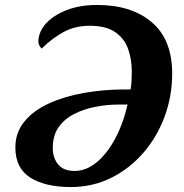

<svg xmlns="http://www.w3.org/2000/svg" viewBox="-20 -745 742 775"><path d="M266 10Q163 10 102.5 -28Q42 -66 42 -150Q42 -210 78.5 -254.5Q115 -299 177.5 -327.5Q240 -356 319.5 -370Q399 -384 484 -384H507Q510 -400 511 -419.5Q512 -439 512 -454Q512 -507 496.5 -549Q481 -591 444 -616Q407 -641 342 -641Q284 -641 238 -616.5Q192 -592 148 -549Q144 -553 139.5 -560.5Q135 -568 135 -576Q135 -616 165 -649.5Q195 -683 248.5 -704Q302 -725 372 -725Q511 -725 593 -655Q675 -585 675 -448Q675 -357 644.5 -274.5Q614 -192 558.5 -128Q503 -64 428.5 -27Q354 10 266 10ZM281 -55Q327 -55 368.5 -88.5Q410 -122 443 -182Q476 -242 495 -323H459Q413 -323 366 -314Q319 -305 279.5 -285Q240 -265 216.5 -231.5Q193 -198 193 -148Q193 -108 214.5 -81.5Q236 -55 281 -55Z"/></svg>

Font: Noto Serif
Style: Bold Italic
Weight: 700
Italic angle: -12°
Designer: Monotype Design Team
Foundry: Monotype Imaging Inc.
Version: Version 2.013